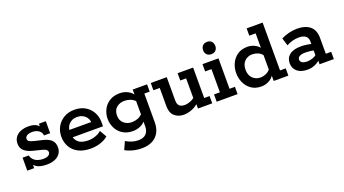

<svg xmlns="http://www.w3.org/2000/svg" viewBox="-58 -1159 3420 1908"><g transform="rotate(-20 1652.0 -205.5)"><path d="M253 10Q181 10 144.5 -13.5Q108 -37 95 -76L119 -83V0H46V-137H111Q117 -111 134.5 -92.5Q152 -74 178 -64.5Q204 -55 234 -55Q274 -55 292.5 -68Q311 -81 311 -101Q311 -114 299.5 -125Q288 -136 252 -145L160 -168Q107 -182 76.5 -209.5Q46 -237 46 -284Q46 -323 66 -351.5Q86 -380 122.5 -395Q159 -410 206 -410Q262 -410 294 -388.5Q326 -367 337 -331L314 -330V-399H387V-272H322Q319 -297 305 -313Q291 -329 269.5 -337Q248 -345 224 -345Q186 -345 166.5 -332Q147 -319 147 -299Q147 -282 160 -272.5Q173 -263 204 -255L296 -233Q352 -220 382 -192.5Q412 -165 412 -113Q412 -75 392 -47.5Q372 -20 336.5 -5Q301 10 253 10Z M716 10Q638 10 585 -18Q532 -46 505.5 -94Q479 -142 479 -200Q479 -258 505 -305Q531 -352 579 -380.5Q627 -409 692 -409Q758 -409 805.5 -380.5Q853 -352 878.5 -305Q904 -258 904 -200V-157H535V-237H807Q807 -259 793.5 -280.5Q780 -302 754.5 -317Q729 -332 692 -332Q655 -332 629.5 -316.5Q604 -301 590.5 -277Q577 -253 577 -228V-200Q577 -143 612 -109Q647 -75 719 -75Q761 -75 798 -88.5Q835 -102 859 -124L901 -51Q870 -23 821 -6.5Q772 10 716 10Z M1194 181Q1145 181 1099 169Q1053 157 1021 138L1058 55Q1088 73 1120.5 83.5Q1153 94 1187 94Q1244 94 1271 65Q1298 36 1298 -14V-70L1313 -83Q1292 -48 1253 -29Q1214 -10 1170 -10Q1105 -10 1060.5 -39Q1016 -68 994 -114Q972 -160 972 -210Q972 -260 994 -305.5Q1016 -351 1060.5 -380Q1105 -409 1170 -409Q1214 -409 1253 -390Q1292 -371 1313 -336L1306 -331V-399H1458V-322H1401V-20Q1401 44 1376 89Q1351 134 1305 157.5Q1259 181 1194 181ZM1189 -97Q1221 -97 1251 -108Q1281 -119 1304 -145L1299 -109V-308L1304 -274Q1281 -300 1251 -311Q1221 -322 1189 -322Q1140 -322 1105.5 -293.5Q1071 -265 1071 -210Q1071 -156 1105.5 -126.5Q1140 -97 1189 -97Z M1700 10Q1642 10 1603 -24Q1564 -58 1564 -128V-322H1497V-399H1666V-154Q1666 -114 1684 -96Q1702 -78 1741 -78Q1770 -78 1800.5 -90Q1831 -102 1862 -130L1843 -97V-322H1781V-399H1945V-77H2002V0H1851V-61L1871 -64Q1833 -26 1788.5 -8Q1744 10 1700 10Z M2049 0V-77H2111V-322H2044V-399H2213V-77H2270V0ZM2162 -462Q2131 -462 2114 -480Q2097 -498 2097 -526Q2097 -555 2114 -573.5Q2131 -592 2162 -592Q2192 -592 2209 -573.5Q2226 -555 2226 -526Q2226 -498 2209 -480Q2192 -462 2162 -462Z M2520 10Q2457 10 2414 -20.5Q2371 -51 2349.5 -99Q2328 -147 2328 -200Q2328 -253 2349.5 -300.5Q2371 -348 2414 -378.5Q2457 -409 2520 -409Q2562 -409 2600.5 -389.5Q2639 -370 2659 -332H2645V-506H2578V-583H2747V-77H2807V0H2652V-73L2659 -67Q2639 -30 2600.5 -10Q2562 10 2520 10ZM2540 -77Q2570 -77 2599 -89Q2628 -101 2650 -129L2645 -87V-308L2650 -270Q2628 -299 2599 -310.5Q2570 -322 2540 -322Q2494 -322 2460.5 -290.5Q2427 -259 2427 -200Q2427 -141 2460.5 -109Q2494 -77 2540 -77Z M3011 10Q2938 10 2899.5 -23.5Q2861 -57 2861 -111Q2861 -167 2902.5 -199Q2944 -231 3026 -231Q3052 -231 3085 -226Q3118 -221 3146 -213L3129 -202V-246Q3129 -282 3105 -301.5Q3081 -321 3032 -321Q2998 -321 2965 -312Q2932 -303 2902 -286L2877 -367Q2916 -388 2961 -398.5Q3006 -409 3043 -409Q3135 -409 3183 -367.5Q3231 -326 3231 -245V-77H3288V0H3137V-65L3152 -53Q3127 -23 3088 -6.5Q3049 10 3011 10ZM3034 -68Q3063 -68 3093.5 -79.5Q3124 -91 3139 -108L3129 -78V-172L3146 -144Q3120 -152 3094 -155Q3068 -158 3044 -158Q3004 -158 2982.5 -146.5Q2961 -135 2961 -112Q2961 -91 2980 -79.5Q2999 -68 3034 -68Z"/></g></svg>

Font: Rokkitt SemiBold SemiBold
Style: Regular
Weight: 600
Version: Version 3.103